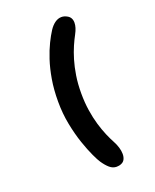

<svg xmlns="http://www.w3.org/2000/svg" viewBox="-178 -873 975 1204"><g transform="rotate(-20 309.5 -271.5)"><path d="M420.5 222.5Q412 226.5 403.5 228Q395 229.5 387.5 229.5Q362.5 229.5 341.5 211.5Q320.5 193.5 300.5 163.5Q290 148.5 270.8 107.5Q251.5 66.5 231 6.8Q210.5 -53 196 -126.5Q181.5 -200 181.5 -280Q181.5 -360 193 -427.2Q204.5 -494.5 222.5 -549Q240.5 -603.5 261 -645.2Q281.5 -687 300.5 -716Q317.5 -742 338.5 -756.8Q359.5 -771.5 382 -771.5Q399.5 -771.5 416.5 -762.5Q447.5 -747.5 447.5 -710.5Q447.5 -679 425.5 -638.5Q411 -612 395.2 -576Q379.5 -540 366 -495Q352.5 -450 344 -396Q335.5 -342 335.5 -280Q335.5 -218 343.8 -164.2Q352 -110.5 365.5 -65.2Q379 -20 394.5 16Q410 52 424.5 78.5Q436 99.5 443 122.8Q450 146 450 166.5Q450 186 442.8 201Q435.5 216 420.5 222.5Z"/></g></svg>

Font: Sono ExtraLight Monospace
Style: Bold
Weight: 700
Version: Version 2.112